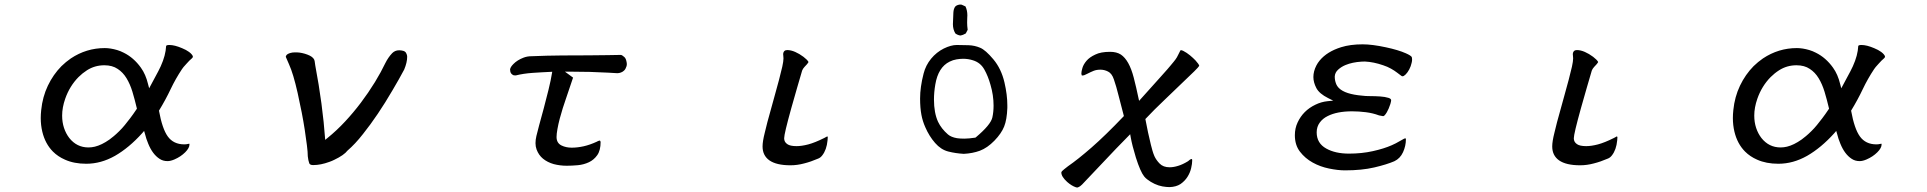

<svg xmlns="http://www.w3.org/2000/svg" viewBox="-20 -697 8540 851"><path d="M444.3 -483.9Q362.8 -483.9 293.9 -438Q272 -422.9 252.4 -403.8Q215.8 -366.7 192.1 -317.1Q168.5 -267.6 162.6 -209Q160.6 -190.9 160.6 -173.8Q160.6 -142.1 167.5 -113.3Q180.2 -60.1 214.4 -25.4Q236.8 -2.9 268.1 10.7Q308.1 28.8 362.3 28.8Q427.7 28.8 489.7 -6.3Q551.8 -42 609.9 -106.4L618.7 -116.7L622.6 -103.5Q627.9 -81.5 637.2 -59.6Q656.2 -13.2 687 6.8Q702.1 17.1 722.7 17.1Q735.8 17.1 752.9 9.8Q781.2 -2.4 800.8 -22Q819.8 -41 819.8 -56.6Q819.8 -59.1 819.3 -60.1Q818.4 -60.1 813.5 -59.1Q805.7 -57.1 796.9 -57.1Q749 -57.1 723.6 -92.3Q699.2 -126 684.6 -206.5Q714.4 -255.4 736.3 -301.8Q758.3 -348.1 786.6 -390.6Q789.1 -395 793.5 -399.9Q800.3 -407.2 806.2 -414.1Q819.3 -429.2 830.6 -438.5Q835 -442.4 835 -445.8Q835 -449.7 829.6 -456.1Q825.2 -461.4 817.9 -466.8Q805.2 -476.1 787.1 -483.4Q753.9 -497.6 731 -497.6Q717.8 -497.6 716.3 -493.2Q714.4 -451.7 692.4 -403.3Q682.1 -381.3 670.9 -361.3Q659.7 -341.3 641.1 -305.7L636.2 -324.2Q626 -367.2 604.5 -397Q572.8 -441.4 528.3 -463.4Q514.2 -470.7 499.5 -475.1Q469.7 -483.9 444.3 -483.9ZM372.1 -43.5Q320.3 -43.5 287.1 -85.4Q272 -105 263.7 -130.1Q255.4 -155.3 255.4 -184.6Q255.4 -220.2 269 -259.3Q288.6 -315.4 328.1 -355.5Q345.2 -372.6 365.7 -385.7Q400.4 -407.7 442.4 -407.7Q478 -407.7 501.5 -391.6Q524.9 -376.5 540.8 -350.3Q556.6 -324.2 566.9 -290.5Q577.1 -256.8 586.9 -215.3Q569.3 -189 556.9 -172.9Q544.4 -156.7 533.2 -142.8Q522 -128.9 508.5 -115.7Q495.1 -102.5 484.6 -93.8Q474.1 -85 465.3 -78.6Q430.7 -54.2 400.4 -46.9Q386.2 -43.5 372.1 -43.5Z M1307.6 -463.9Q1300.8 -464.8 1296.6 -464.8Q1292.5 -464.8 1288.8 -464.8Q1285.2 -464.8 1277.8 -464.4Q1258.3 -461.4 1251 -454.1Q1247.6 -450.7 1246.6 -445.3Q1252 -431.6 1261.2 -411.6Q1279.8 -371.1 1299.3 -284.7Q1319.8 -192.9 1330.6 -122.6Q1336.4 -84 1340.3 -53.2Q1344.2 -22.5 1344.2 -4.4Q1346.2 14.2 1350.6 26.4Q1353.5 34.7 1368.2 34.7Q1401.4 34.7 1439.9 20.5Q1451.2 16.6 1461.9 11.2Q1482.4 1.5 1498 -9.3Q1513.2 -20 1520 -29.3Q1554.2 -58.6 1588.9 -103Q1654.8 -185.5 1719.7 -296.9Q1749.5 -347.2 1771.5 -388.7Q1784.7 -420.4 1784.7 -445.3Q1784.7 -454.6 1778.3 -464.8Q1772.5 -473.1 1750.5 -474.1Q1749.5 -474.1 1748.5 -474.1Q1731 -474.1 1718.3 -461.4Q1700.7 -442.9 1688 -417.5Q1669.4 -378.4 1642.1 -333.5Q1582.5 -236.8 1510.3 -159.2Q1471.7 -117.7 1432.1 -85.9L1421.4 -77.1Q1410.2 -233.9 1377.4 -406.7Q1377.4 -407.2 1374.5 -426.8Q1372.1 -440.4 1353.5 -450.2Q1332.5 -460.4 1307.6 -463.9Z M2642.1 -68.4Q2640.6 -72.8 2639.2 -74.2Q2632.8 -73.2 2626.5 -69.8L2626 -69.3Q2594.2 -54.7 2566.7 -48.6Q2539.1 -42.5 2513.9 -42.5Q2488.8 -42.5 2468.8 -52.2Q2446.8 -63 2446.8 -89.8Q2446.8 -103 2450.7 -125Q2454.6 -147 2460.9 -170.9Q2474.6 -221.2 2487.3 -256.3L2520 -353Q2518.6 -354.5 2483.9 -379.4H2506.8Q2597.7 -379.4 2674.3 -375L2715.8 -372.6Q2724.1 -372.6 2732.4 -375.7Q2740.7 -378.9 2746.1 -384.3Q2751 -389.2 2752.4 -392.6Q2758.3 -403.3 2758.3 -413.1Q2758.3 -418 2756.3 -426.3Q2753.9 -438 2747.1 -444.3Q2736.8 -453.6 2731.4 -453.6Q2706.1 -453.6 2672.9 -452.6Q2639.6 -451.7 2589.4 -451.7Q2539.1 -451.7 2471.2 -451.2Q2403.3 -450.7 2336.4 -447.8H2335.9Q2316.9 -447.8 2300.3 -441.4Q2272.5 -430.7 2255.4 -413.1Q2242.2 -399.9 2240.7 -389.2Q2241.2 -381.8 2242.2 -377.9Q2244.6 -372.1 2247.6 -369.1Q2250.5 -366.2 2253.7 -364.5Q2256.8 -362.8 2263.2 -362.8Q2264.6 -362.8 2266.6 -362.8Q2299.8 -371.1 2340.8 -374Q2360.8 -375.5 2380.9 -376.5Q2400.9 -377.4 2427.7 -378.9Q2421.4 -340.3 2411.1 -298.8Q2389.6 -212.4 2369.6 -141.6Q2361.3 -110.4 2357.4 -94Q2353.5 -77.6 2353.5 -62.5Q2353.5 -47.4 2358.4 -34.2Q2367.7 -9.3 2386.7 6.3Q2406.7 22.5 2434.1 30.3Q2461.9 37.6 2492.2 37.6Q2514.2 37.6 2541.5 35.2Q2567.4 32.7 2590.3 22Q2612.3 11.7 2627.2 -9.3Q2642.1 -30.3 2642.1 -68.4ZM2639.2 -74.2Z M3556.6 -412.1Q3559.6 -415.5 3561.5 -418.5Q3563.5 -421.4 3563.5 -422.1Q3563.5 -422.9 3563 -423.3Q3557.6 -432.6 3541 -445.3Q3523.4 -458.5 3504.6 -466.8Q3485.8 -475.1 3469.2 -475.1Q3460.9 -475.1 3456.5 -470.7Q3451.2 -465.3 3451.2 -456.1Q3451.2 -454.1 3451.7 -451.2Q3452.6 -444.8 3452.6 -438Q3452.6 -425.8 3447.3 -401.4Q3435.1 -348.6 3414.6 -276.4Q3386.7 -177.2 3381.3 -155.8Q3372.6 -121.1 3369.6 -108.4Q3359.9 -70.3 3359.9 -47.9Q3359.9 -7.8 3390.1 13.7Q3421.4 35.6 3483.4 35.6Q3513.7 35.6 3544.4 27.3Q3573.7 20 3606.4 5.9Q3616.7 2 3624.5 -8.3Q3644 -33.2 3647.9 -74.7Q3648.9 -82 3648.9 -88.9Q3647.9 -91.3 3647 -92.8Q3640.6 -89.8 3633.3 -85.4Q3591.3 -64.5 3562.3 -56.9Q3533.2 -49.3 3510.7 -49.3Q3481.9 -49.3 3469.7 -58.1Q3455.6 -67.4 3455.6 -84Q3455.6 -104 3487.3 -217.8Q3500 -263.7 3513.2 -308.6Q3534.7 -383.3 3535.4 -384.5Q3536.1 -385.7 3536.6 -386.7Q3537.1 -387.7 3537.6 -388.9Q3538.1 -390.1 3538.8 -391.1Q3539.6 -392.1 3540 -393.1Q3543 -397.9 3556.6 -412.1Z M4444.8 -230.5Q4444.8 -276.9 4432.1 -331.5Q4418 -392.1 4383.1 -433.8Q4348.1 -475.6 4324.2 -485.4Q4300.3 -495.6 4273.2 -496.6Q4246.1 -497.6 4220.7 -497.6Q4195.3 -497.6 4163.1 -481.9Q4130.9 -465.8 4106.9 -436.8Q4083 -407.7 4073.7 -371.1Q4058.1 -311 4058.1 -260.3Q4058.1 -219.2 4064 -188Q4069.3 -159.7 4081.1 -133.3Q4098.1 -93.8 4124.5 -63.5Q4150.4 -33.7 4183.1 -25.4Q4215.8 -17.1 4252 -15.1Q4290.5 -17.1 4322.8 -28.8Q4356.4 -41.5 4387.5 -73.5Q4418.5 -105.5 4430.7 -136.2Q4442.9 -166.5 4444.8 -218.3Q4444.8 -224.1 4444.8 -230.5ZM4302.7 -86.9Q4272.9 -82.5 4253.9 -82.5Q4234.9 -82.5 4221.7 -84.5Q4195.8 -88.9 4181.6 -101.1Q4152.3 -126.5 4137.7 -157.2Q4119.6 -196.8 4119.6 -255.9Q4119.6 -287.6 4125.5 -322.3Q4138.2 -398.9 4189 -423.8Q4203.6 -431.2 4219.5 -433.8Q4235.4 -436.5 4249 -436.5Q4271.5 -436.5 4292.5 -429.7Q4326.2 -419.4 4343.3 -388.2Q4359.4 -359.4 4370.1 -321.3Q4383.8 -274.9 4383.8 -229Q4383.8 -200.7 4378.4 -176.3Q4371.1 -143.6 4304.7 -87.9ZM4269 -564.9Q4266.6 -582.5 4266.6 -596.7Q4266.6 -610.8 4267.1 -617.9Q4267.6 -625 4267.6 -628.9Q4267.6 -650.9 4259.3 -668.5L4242.2 -676.3Q4240.2 -676.8 4236.1 -676.8Q4231.9 -676.8 4225.8 -675Q4219.7 -673.3 4214.4 -668.5Q4206.5 -658.7 4205.6 -640.6Q4203.6 -597.7 4203.6 -589.4Q4203.6 -566.9 4214.4 -548.8Q4224.1 -541.5 4236.3 -539.6Q4249 -541.5 4260.7 -548.8Z M5295.4 -404.3Q5295.4 -404.3 5295.4 -404.3ZM5214.4 -474.6Q5212.9 -474.6 5211.9 -473.6Q5206.5 -463.9 5203.1 -456.1Q5199.7 -448.2 5196.3 -442.9Q5190.4 -433.1 5182.4 -423.6Q5174.3 -414.1 5168 -406.2Q5161.6 -398.4 5154.3 -390.1Q5139.6 -373.5 5122.6 -354.5L5028.8 -250Q5015.1 -314.9 5004.9 -353.5Q4984.9 -430.2 4948.2 -455.1Q4929.2 -467.3 4900.4 -467.3Q4858.9 -467.3 4834.5 -455.1Q4809.1 -443.4 4795.7 -427.5Q4782.2 -411.6 4777.6 -395.8Q4772.9 -379.9 4772.9 -371.1L4774.4 -363.3Q4775.9 -362.3 4776.9 -362.3Q4785.6 -362.3 4798.3 -369.6Q4814.5 -377.9 4827.4 -383.1Q4840.3 -388.2 4857.4 -388.2Q4875 -388.2 4891.1 -379.9Q4908.2 -371.6 4917 -345.2Q4927.7 -314.5 4937.7 -273.9Q4947.8 -233.4 4961.4 -182.6Q4878.9 -96.2 4818.1 -43.2Q4757.3 9.8 4713.4 40Q4691.9 56.6 4688 60.8Q4684.1 64.9 4684.1 67.4Q4684.1 85.9 4710 109.4Q4729.5 126.5 4748 132.8Q4752 134.3 4754.2 134.3Q4756.3 134.3 4759.3 132.8Q4766.6 130.4 4775.9 121.1L4926.8 -38.1Q4953.6 -66.4 4989.3 -102.1L4991.7 -88.4Q4998 -52.7 5014.6 1.5Q5034.7 64.5 5051.3 85Q5057.1 92.3 5064.9 98.1Q5080.1 109.9 5097.4 117.9Q5114.7 126 5132.3 129.2Q5149.9 132.3 5164.1 132.3Q5192.9 131.3 5212.4 118.7Q5231.9 105 5243.2 86.9Q5254.9 68.4 5259.5 48.3Q5264.2 28.3 5264.2 14.6Q5264.2 10.3 5263.2 8.3Q5262.7 7.8 5262.2 7.8Q5257.8 7.8 5253.4 11.2Q5249 14.6 5245.6 17.6Q5221.7 32.2 5201.7 38.1Q5181.6 44.4 5164.1 44.4Q5135.7 44.4 5119.6 27.8Q5104.5 12.2 5096.7 -4.9Q5091.3 -17.6 5087.9 -29.8Q5084.5 -42 5081.1 -55.2Q5067.9 -108.4 5056.6 -169.4Q5097.2 -212.4 5139.6 -252.4Q5261.7 -369.1 5273.4 -380.9Q5292.5 -399.9 5295.4 -405.3Q5293.9 -412.6 5278.8 -429.2Q5268.6 -439.9 5254.4 -451.7Q5240.2 -463.4 5225.1 -471.2Q5218.3 -474.6 5214.4 -474.6Z M5896 -357.4V-357.9Q5897 -375.5 5910.9 -388.2Q5924.8 -400.9 5943.4 -408.7Q5974.1 -421.4 6014.6 -423.8Q6022 -424.3 6029.3 -424.3H6029.8Q6068.4 -422.4 6110.8 -407.7Q6129.9 -401.4 6145.5 -392.6Q6161.1 -383.8 6172.4 -375Q6187.5 -363.3 6190.2 -361.6Q6192.9 -359.9 6193.8 -359.4Q6195.3 -358.9 6196.3 -358.9Q6202.1 -358.9 6210.4 -367.2Q6218.8 -375.5 6226.1 -389.2Q6233.4 -402.8 6236.8 -418.5Q6238.8 -426.3 6238.8 -432.6Q6238.8 -439 6237.3 -444.3Q6232.9 -451.2 6210.9 -460.9Q6177.7 -475.6 6123 -487.3Q6062 -500.5 6019.5 -500.5Q5964.8 -500.5 5924.3 -487.8Q5861.8 -468.3 5829.1 -428.7Q5820.3 -418 5814.5 -406.7Q5801.3 -380.9 5801.3 -355.5Q5801.3 -332 5814.5 -306.6Q5827.6 -281.7 5866.7 -262.2L5889.2 -251L5864.3 -248.5Q5835.9 -245.6 5810.1 -232.9Q5755.9 -207 5731.4 -154.3Q5719.2 -128.4 5719.2 -97.7Q5719.2 -54.2 5741.7 -24.9Q5764.6 4.9 5798.1 23.4Q5831.5 42 5870.8 50Q5910.2 58.1 5941.4 58.1Q6015.6 58.1 6071 45.2Q6126.5 32.2 6160.2 17.6Q6186 5.4 6198.7 -22.5Q6211.4 -50.3 6211.4 -80.1Q6211.4 -81.5 6209.5 -84Q6209.5 -84.5 6209 -84.5Q6204.6 -83.5 6188 -73.7Q6165 -60.1 6148.4 -53.2Q6114.3 -38.1 6064.9 -27.1Q6015.6 -16.1 5959 -16.1Q5898.4 -16.1 5858.4 -38.6Q5815.9 -62 5815.9 -110.4Q5815.9 -135.3 5829.6 -153.8Q5842.8 -171.9 5864.7 -182.6Q5906.2 -203.6 5972.7 -203.6Q6002.4 -203.6 6033.7 -199.7Q6064.9 -195.8 6092.3 -185.5Q6107.4 -182.1 6110.4 -182.1Q6116.7 -182.1 6127 -199.7Q6135.7 -214.8 6142.6 -236.3Q6146 -248 6146 -252.9Q6146 -259.3 6134.3 -263.2Q6118.7 -268.1 6097.2 -269.5Q6075.2 -271 6053 -271Q6030.8 -271 6018.6 -272.9Q5941.9 -279.3 5914.6 -306.6Q5905.3 -315.9 5901.4 -327.1Q5896 -341.3 5896 -357.4ZM6209 -84.5Z M7056.6 -412.1Q7059.6 -415.5 7061.5 -418.5Q7063.5 -421.4 7063.5 -422.1Q7063.5 -422.9 7063 -423.3Q7057.6 -432.6 7041 -445.3Q7023.4 -458.5 7004.6 -466.8Q6985.8 -475.1 6969.2 -475.1Q6960.9 -475.1 6956.5 -470.7Q6951.2 -465.3 6951.2 -456.1Q6951.2 -454.1 6951.7 -451.2Q6952.6 -444.8 6952.6 -438Q6952.6 -425.8 6947.3 -401.4Q6935.1 -348.6 6914.6 -276.4Q6886.7 -177.2 6881.3 -155.8Q6872.6 -121.1 6869.6 -108.4Q6859.9 -70.3 6859.9 -47.9Q6859.9 -7.8 6890.1 13.7Q6921.4 35.6 6983.4 35.6Q7013.7 35.6 7044.4 27.3Q7073.7 20 7106.4 5.9Q7116.7 2 7124.5 -8.3Q7144 -33.2 7147.9 -74.7Q7148.9 -82 7148.9 -88.9Q7147.9 -91.3 7147 -92.8Q7140.6 -89.8 7133.3 -85.4Q7091.3 -64.5 7062.3 -56.9Q7033.2 -49.3 7010.7 -49.3Q6981.9 -49.3 6969.7 -58.1Q6955.6 -67.4 6955.6 -84Q6955.6 -104 6987.3 -217.8Q7000 -263.7 7013.2 -308.6Q7034.7 -383.3 7035.4 -384.5Q7036.1 -385.7 7036.6 -386.7Q7037.1 -387.7 7037.6 -388.9Q7038.1 -390.1 7038.8 -391.1Q7039.6 -392.1 7040 -393.1Q7043 -397.9 7056.6 -412.1Z M7944.3 -483.9Q7862.8 -483.9 7793.9 -438Q7772 -422.9 7752.4 -403.8Q7715.8 -366.7 7692.1 -317.1Q7668.5 -267.6 7662.6 -209Q7660.6 -190.9 7660.6 -173.8Q7660.6 -142.1 7667.5 -113.3Q7680.2 -60.1 7714.4 -25.4Q7736.8 -2.9 7768.1 10.7Q7808.1 28.8 7862.3 28.8Q7927.7 28.8 7989.7 -6.3Q8051.8 -42 8109.9 -106.4L8118.7 -116.7L8122.6 -103.5Q8127.9 -81.5 8137.2 -59.6Q8156.2 -13.2 8187 6.8Q8202.1 17.1 8222.7 17.1Q8235.8 17.1 8252.9 9.8Q8281.2 -2.4 8300.8 -22Q8319.8 -41 8319.8 -56.6Q8319.8 -59.1 8319.3 -60.1Q8318.4 -60.1 8313.5 -59.1Q8305.7 -57.1 8296.9 -57.1Q8249 -57.1 8223.6 -92.3Q8199.2 -126 8184.6 -206.5Q8214.4 -255.4 8236.3 -301.8Q8258.3 -348.1 8286.6 -390.6Q8289.1 -395 8293.5 -399.9Q8300.3 -407.2 8306.2 -414.1Q8319.3 -429.2 8330.6 -438.5Q8335 -442.4 8335 -445.8Q8335 -449.7 8329.6 -456.1Q8325.2 -461.4 8317.9 -466.8Q8305.2 -476.1 8287.1 -483.4Q8253.9 -497.6 8231 -497.6Q8217.8 -497.6 8216.3 -493.2Q8214.4 -451.7 8192.4 -403.3Q8182.1 -381.3 8170.9 -361.3Q8159.7 -341.3 8141.1 -305.7L8136.2 -324.2Q8126 -367.2 8104.5 -397Q8072.8 -441.4 8028.3 -463.4Q8014.2 -470.7 7999.5 -475.1Q7969.7 -483.9 7944.3 -483.9ZM7872.1 -43.5Q7820.3 -43.5 7787.1 -85.4Q7772 -105 7763.7 -130.1Q7755.4 -155.3 7755.4 -184.6Q7755.4 -220.2 7769 -259.3Q7788.6 -315.4 7828.1 -355.5Q7845.2 -372.6 7865.7 -385.7Q7900.4 -407.7 7942.4 -407.7Q7978 -407.7 8001.5 -391.6Q8024.9 -376.5 8040.8 -350.3Q8056.6 -324.2 8066.9 -290.5Q8077.1 -256.8 8086.9 -215.3Q8069.3 -189 8056.9 -172.9Q8044.4 -156.7 8033.2 -142.8Q8022 -128.9 8008.5 -115.7Q7995.1 -102.5 7984.6 -93.8Q7974.1 -85 7965.3 -78.6Q7930.7 -54.2 7900.4 -46.9Q7886.2 -43.5 7872.1 -43.5Z"/></svg>

Font: Bakudai
Style: ExtraLight
Weight: 200
Version: Version 1.48